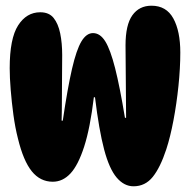

<svg xmlns="http://www.w3.org/2000/svg" viewBox="-20 -645 666 673"><path d="M14 -406Q14 -510 43.5 -556Q73 -602 121 -602Q152 -602 168 -582Q184 -562 191 -528Q198 -494 198 -452Q198 -421 197.5 -381Q197 -341 197 -299.5Q197 -258 196 -222H200Q217 -337 232.5 -404Q248 -471 265.5 -500Q283 -529 306 -529Q331 -529 349 -500Q367 -471 383.5 -406Q400 -341 418 -232H422Q422 -294 421 -361.5Q420 -429 420 -486Q420 -558 444 -591.5Q468 -625 511 -625Q563 -625 587.5 -580.5Q612 -536 612 -461Q612 -406 605.5 -343.5Q599 -281 588 -223Q577 -165 563 -122Q542 -58 515.5 -25Q489 8 448 8Q415 8 389 -22.5Q363 -53 345 -121Q327 -189 313 -304H309Q296 -196 275 -131Q254 -66 227 -37Q200 -8 165 -8Q121 -8 91.5 -44.5Q62 -81 43 -159Q33 -198 27 -242.5Q21 -287 17.5 -330Q14 -373 14 -406Z"/></svg>

Font: DynaPuff Condensed SemiBold
Style: Regular
Weight: 600
Width: 3
Designer: Toshi Omagari, Jennifer Daniel
Foundry: Google Fonts
Version: Version 2.000